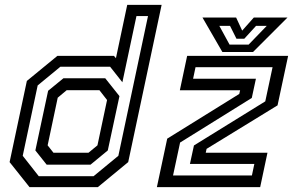

<svg xmlns="http://www.w3.org/2000/svg" viewBox="-20 -770 1206 790"><path d="M382.5 0H101.5L19.5 -103L90.5 -437L216 -540H449L457 -530.5L503.5 -750H645L507.5 -103ZM352.5 -92.5H172L125.5 -151L178 -396.5L241 -448H413L471.5 -374.5L423.5 -151ZM344 -141.5 381 -172 420.5 -358.5 389 -399H254.5L217.5 -368L176 -172L200 -141.5ZM365 -45 467 -129 589 -704H541.5L483.5 -431.5L433 -495.5H228.5L135 -418.5L73.5 -129L139.5 -45ZM692 -48H1016.5L1026.5 -95.5H761.5L778 -171.5L1071.5 -353L1101.5 -493.5H784.5L774.5 -446H1033L1016 -367L721 -183.5ZM625.5 0 668 -199.5 964.5 -383.5 968 -398.5H720L750 -540H1165.5L1122 -336.5L830 -157.5L826.5 -141.5H1080.5L1050.5 0ZM895 -556 813 -698H951.5L976.5 -644L1024.5 -698H1163L1021 -556ZM924.5 -586.5H1003L1077.5 -663.5H1033.5L985 -610.5H953L926.5 -663.5H882.5Z"/></svg>

Font: Tourney Thin Medium
Style: Italic
Weight: 500
Italic angle: -12°
Version: Version 1.015